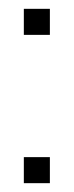

<svg xmlns="http://www.w3.org/2000/svg" viewBox="-20 -415 167 435"><path d="M34 0V-59H93V0ZM34 -336V-395H93V-336Z"/></svg>

Font: Rokkitt ExtraLight
Style: Regular
Weight: 250
Version: Version 3.103